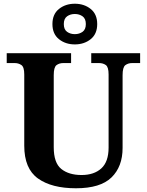

<svg xmlns="http://www.w3.org/2000/svg" viewBox="-20 -999 787 1029"><path d="M387 10Q257 10 183.5 -42.5Q110 -95 110 -218V-600Q110 -640 94.5 -650.5Q79 -661 59 -661H16V-714H361V-661H319Q298 -661 283 -650Q268 -639 268 -596V-210Q268 -126 308.5 -93.5Q349 -61 417 -61Q484 -61 523 -96.5Q562 -132 562 -208V-600Q562 -640 547 -650.5Q532 -661 511 -661H469V-714H731V-661H688Q667 -661 652 -650Q637 -639 637 -596V-206Q637 -106 577.5 -48Q518 10 387 10ZM381 -761Q331 -761 296 -789Q261 -817 261 -870Q261 -923 296 -951Q331 -979 381 -979Q431 -979 466 -951Q501 -923 501 -870Q501 -817 466 -789Q431 -761 381 -761ZM381 -816Q405 -816 422.5 -828.5Q440 -841 440 -870Q440 -899 422.5 -911.5Q405 -924 381 -924Q357 -924 339.5 -911.5Q322 -899 322 -870Q322 -841 339.5 -828.5Q357 -816 381 -816Z"/></svg>

Font: Noto Serif Khojki
Style: Bold
Weight: 700
Version: Version 2.003